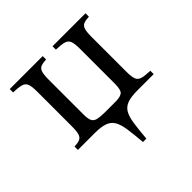

<svg xmlns="http://www.w3.org/2000/svg" viewBox="-166 -585 926 926"><g transform="rotate(-45 297.0 -122.5)"><path d="M111 -339Q111 -374 104.5 -390Q98 -406 79.5 -411Q61 -416 26 -417V-440H251V-417Q229 -416 215.5 -411Q202 -406 196.5 -390Q191 -374 191 -339V-101Q191 -73 197.5 -59Q204 -45 222.5 -40.5Q241 -36 276 -36H343Q377 -36 390 -47Q403 -58 403 -101V-339Q403 -374 396.5 -390Q390 -406 371.5 -411Q353 -416 318 -417V-440H543V-417Q521 -416 507.5 -411Q494 -406 488.5 -390Q483 -374 483 -339V-101Q483 -66 489.5 -50Q496 -34 514.5 -29Q533 -24 568 -23V0H457Q414 0 389 9Q364 18 351.5 39.5Q339 61 333.5 99Q328 137 323 195H300Q295 137 289.5 99Q284 61 271.5 39.5Q259 18 234 9Q209 0 166 0H51V-23Q74 -24 87 -29Q100 -34 105.5 -50Q111 -66 111 -101Z"/></g></svg>

Font: Bona Nova
Style: Regular
Weight: 400
Designer: Mateusz Machalski
Foundry: Capitalics
Version: Version 4.001; ttfautohint (v1.8.3)